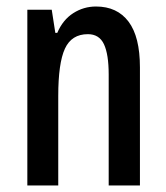

<svg xmlns="http://www.w3.org/2000/svg" viewBox="-20 -570 511 590"><path d="M275 -550Q340 -550 375 -503.5Q410 -457 410 -363V0H314V-341Q314 -403 299.5 -434Q285 -465 250 -465Q200 -465 179.5 -420.5Q159 -376 159 -275V0H64V-540H139L150 -469H156Q173 -509 205 -529.5Q237 -550 275 -550Z"/></svg>

Font: Noto Sans Sinhala ExtraCondensed Medium
Style: Regular
Weight: 500
Width: 2
Designer: Jelle Bosma - Monotype Design Team
Foundry: Monotype Imaging Inc.
Version: Version 2.006; ttfautohint (v1.8.4.7-5d5b)